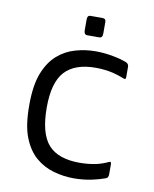

<svg xmlns="http://www.w3.org/2000/svg" viewBox="-76 -705 619 772"><g transform="rotate(10 233.0 -318.5)"><path d="M276.7 9.2Q236.3 9.2 195.6 -2.2Q154.8 -13.7 122.5 -41Q90.2 -68.3 70.5 -117.1Q50.8 -165.8 50.8 -249Q50.8 -331.5 70.2 -380.6Q89.5 -429.7 121.5 -457.8Q153.5 -486 194.3 -497.6Q235.2 -509.2 276.3 -509.2Q313.3 -509.2 350.8 -501.8Q379 -496.7 404.3 -487Q415.2 -481.8 415.2 -470V-426.8Q415 -415.8 402.3 -422.3Q384.2 -429.8 359 -436.2Q324.7 -444 288.2 -444Q203.8 -444 162.8 -399.8Q121.7 -355.5 121.7 -253.2Q121.7 -147.3 161.7 -101.9Q201.7 -56.5 289.7 -56.5Q325 -56.5 357.8 -63.3Q384.3 -69.7 405.7 -80Q415.5 -85.2 415.5 -72.5V-31.5Q415.5 -17 405.7 -13.7Q378.8 -4 352 1.5Q315.7 9.2 276.7 9.2ZM218.2 -584.7V-629.7Q218.3 -645.8 230.5 -645.8H279.8Q295 -645.8 294 -629.8V-584.7Q294.2 -566.7 280.5 -566.8H231.3Q218.2 -567 218.2 -584.7Z"/></g></svg>

Font: Vivano Light
Style: Regular
Weight: 300
Designer: Joe Prince, Josias Burgherr
Version: Version 2.064;September 19, 2022;FontCreator 14.0.0.2877 64-